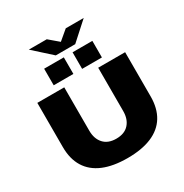

<svg xmlns="http://www.w3.org/2000/svg" viewBox="-236 -1250 1383 1445"><g transform="rotate(-30 455.5 -527.5)"><path d="M456 12Q331 12 246 -24Q161 -60 117.5 -130.5Q74 -201 74 -304V-688H308V-311Q308 -241 346 -199Q384 -157 455 -157Q527 -157 565 -199Q603 -241 603 -311V-688H837V-304Q837 -201 794 -130.5Q751 -60 666 -24Q581 12 456 12ZM247 -741V-885H418V-741ZM494 -741V-885H666V-741ZM219 -1067H375L489 -970H425L540 -1067H696L542 -928H373Z"/></g></svg>

Font: Archivo SemiExpanded Black
Style: Regular
Weight: 900
Width: 6
Designer: Hector Gatti
Foundry: Omnibus-Type
Version: Version 2.001